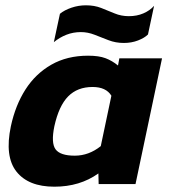

<svg xmlns="http://www.w3.org/2000/svg" viewBox="-20 -694 639 724"><path d="M447 -532Q416 -532 389 -542.5Q362 -553 336.5 -563Q311 -573 285 -573Q256 -573 230.5 -563Q205 -553 183 -535L206 -642Q223 -656 249.5 -665Q276 -674 304 -674Q336 -674 361.5 -664Q387 -654 412 -643.5Q437 -633 466 -633Q496 -633 520.5 -643.5Q545 -654 561 -672L538 -564Q525 -551 500.5 -541.5Q476 -532 447 -532ZM185 10Q87 10 42 -47Q-3 -104 21 -218Q38 -297 76 -356.5Q114 -416 173.5 -450Q233 -484 312 -484Q353 -484 378 -474.5Q403 -465 425 -447L430 -474H591L491 0H352L351 -40Q281 10 185 10ZM262 -107Q315 -107 360 -143L400 -333Q380 -366 329 -366Q272 -366 237 -330.5Q202 -295 185 -218Q172 -155 189.5 -131Q207 -107 262 -107Z"/></svg>

Font: Kanit SemiBold
Style: Italic
Weight: 600
Italic angle: -12°
Designer: Katatrad Team
Foundry: CadsonDemak
Version: Version 2.000; ttfautohint (v1.8.3)